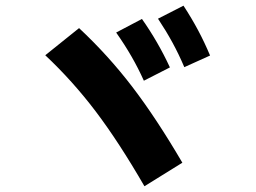

<svg xmlns="http://www.w3.org/2000/svg" viewBox="-20 -727 904 677"><path d="M139.6 -532.2 258.8 -627.9Q361.3 -532.2 446.3 -421.1Q531.2 -310.1 623 -153.3L489.3 -70.3Q398.9 -226.6 317.4 -334.2Q235.8 -441.9 139.6 -532.2ZM389.6 -612.3 480.5 -660.2Q537.6 -579.1 579.1 -489.3L487.3 -442.4Q467.3 -486.8 443.8 -527.6Q420.4 -568.4 389.6 -612.3ZM537.1 -661.1 627 -707Q656.2 -662.1 678.7 -619.9Q701.2 -577.6 720.7 -531.2L629.9 -490.2Q610.4 -536.1 588.1 -576.9Q565.9 -617.7 537.1 -661.1Z"/></svg>

Font: Pretendard GOV ExtraBold
Style: Regular
Weight: 800
Designer: Base glyphs from Inter by Rasmus Andersson; Hangeul glyphs from Noto Sans CJK(Source Han Sans) by Jang Soo-young and Kan
Foundry: Kil Hyung-jin
Version: Version 1.309